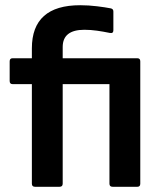

<svg xmlns="http://www.w3.org/2000/svg" viewBox="-20 -715 621 735"><path d="M114 0Q102 0 102 -12V-393H28Q17 -393 17 -405V-480Q17 -492 28 -492H102V-530Q102 -695 287 -695Q319 -695 351.5 -691Q384 -687 404 -683Q414 -681 414 -671V-599Q414 -586 400 -589Q376 -594 351.5 -597.5Q327 -601 303 -601Q220 -601 220 -535V-492H506Q517 -492 517 -480V-12Q517 0 506 0H411Q399 0 399 -12V-393H220V-12Q220 0 208 0Z"/></svg>

Font: Sofia Sans
Style: Bold
Weight: 700
Designer: Botio Nikoltchev, Ani Petrova
Foundry: lettersoup
Version: Version 4.100; ttfautohint (v1.8.4.7-5d5b)